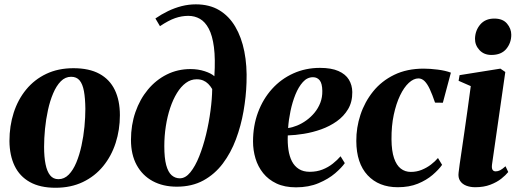

<svg xmlns="http://www.w3.org/2000/svg" viewBox="-20 -851 2382 884"><path d="M318 -537Q390.5 -537 437.8 -511.2Q485 -485.5 508.5 -437Q532 -388.5 532 -320.5Q532 -253.5 512.5 -193Q493 -132.5 455 -86Q417 -39.5 361.8 -13Q306.5 13.5 235.5 13.5Q164.5 13.5 117.5 -12.8Q70.5 -39 47.2 -87.5Q24 -136 23.5 -202Q23.5 -271 43 -331.8Q62.5 -392.5 100.5 -438.8Q138.5 -485 193.2 -511Q248 -537 318 -537ZM307.5 -497.5Q280.5 -497.5 260 -476.8Q239.5 -456 224.8 -421.2Q210 -386.5 200.8 -344Q191.5 -301.5 187.2 -257.5Q183 -213.5 183 -175Q183 -128 189.8 -94.8Q196.5 -61.5 210.8 -43.8Q225 -26 249 -26Q276 -26 296.5 -47Q317 -68 331.5 -103Q346 -138 355.2 -180.5Q364.5 -223 368.8 -267.2Q373 -311.5 373 -350Q372.5 -398.5 366.5 -431.2Q360.5 -464 346.5 -480.8Q332.5 -497.5 307.5 -497.5Z M794 8.5Q730.5 8.5 683 -17.2Q635.5 -43 609.2 -91.2Q583 -139.5 583 -207Q583 -275.5 603.5 -334.8Q624 -394 661 -438.5Q698 -483 748 -508Q798 -533 857 -533Q892.5 -533 922.8 -523Q953 -513 967 -500Q972 -580 965 -633.8Q958 -687.5 941.2 -719Q924.5 -750.5 900.5 -764.2Q876.5 -778 847 -778Q816.5 -778 786.2 -767.5Q756 -757 716.5 -730.5L695.5 -766Q723 -785 753.5 -799.8Q784 -814.5 816.2 -822.8Q848.5 -831 881.5 -831Q944.5 -831 989.5 -804Q1034.5 -777 1063.2 -728.2Q1092 -679.5 1105 -613.8Q1118 -548 1115 -470.5Q1113 -406 1101.2 -338.8Q1089.5 -271.5 1066.2 -209.5Q1043 -147.5 1006 -98.2Q969 -49 916.5 -20.2Q864 8.5 794 8.5ZM808 -30Q834 -30 856.5 -57.8Q879 -85.5 897.2 -131.2Q915.5 -177 928.8 -231.8Q942 -286.5 949.2 -341.5Q956.5 -396.5 957 -441Q949 -454.5 938.8 -464.8Q928.5 -475 915.5 -480.5Q902.5 -486 885.5 -486Q858.5 -486 835.8 -469.2Q813 -452.5 794.8 -422.8Q776.5 -393 763.5 -354Q750.5 -315 743.5 -270Q736.5 -225 736.5 -178Q736.5 -123.5 745.2 -91Q754 -58.5 770.2 -44.2Q786.5 -30 808 -30Z M1567.5 -100Q1553.5 -79.5 1523 -53.2Q1492.5 -27 1447 -7.8Q1401.5 11.5 1343 11.5Q1290.5 11.5 1253 -6.2Q1215.5 -24 1191.5 -54Q1167.5 -84 1156.2 -121.8Q1145 -159.5 1145 -199.5Q1145 -272 1168 -333.8Q1191 -395.5 1232.5 -441.5Q1274 -487.5 1330.5 -513Q1387 -538.5 1453 -538.5Q1505.5 -538.5 1538.2 -524Q1571 -509.5 1586.2 -484.5Q1601.5 -459.5 1602 -427.5Q1602.5 -382 1582.8 -348.8Q1563 -315.5 1530.5 -292.5Q1498 -269.5 1458.8 -255.5Q1419.5 -241.5 1379.2 -235Q1339 -228.5 1305 -227.5Q1303.5 -192 1308 -161.5Q1312.5 -131 1324.2 -108.2Q1336 -85.5 1356.2 -72.8Q1376.5 -60 1406 -60Q1438.5 -60 1465 -70.5Q1491.5 -81 1512.2 -97.5Q1533 -114 1548 -131.5ZM1421 -495.5Q1394.5 -495.5 1374.5 -473.2Q1354.5 -451 1340.2 -415.8Q1326 -380.5 1317.5 -339.8Q1309 -299 1306.5 -261.5Q1326 -264 1348 -273Q1370 -282 1390.8 -297Q1411.5 -312 1428.2 -332.2Q1445 -352.5 1454.8 -377.8Q1464.5 -403 1464 -432.5Q1463.5 -466.5 1452 -481Q1440.5 -495.5 1421 -495.5Z M1811.5 11Q1724 11 1672.5 -44.2Q1621 -99.5 1620.5 -201.5Q1620 -263 1639.5 -322.2Q1659 -381.5 1697.8 -429.8Q1736.5 -478 1795 -506.5Q1853.5 -535 1930.5 -535Q1959.5 -535 1995.2 -530.5Q2031 -526 2056 -516.5L2019 -378L1983 -378.5Q1970.5 -415.5 1959 -440.2Q1947.5 -465 1934.8 -477.5Q1922 -490 1906.5 -490Q1884.5 -490 1862.2 -469.5Q1840 -449 1822 -411.5Q1804 -374 1793 -322.8Q1782 -271.5 1782.5 -209.5Q1783 -156 1794.2 -123Q1805.5 -90 1825.2 -74.8Q1845 -59.5 1871.5 -59.5Q1898 -59.5 1921.5 -69Q1945 -78.5 1964.2 -93.2Q1983.5 -108 1996.5 -123.5L2015.5 -92Q1999.5 -69.5 1971.5 -45.5Q1943.5 -21.5 1903.8 -5.2Q1864 11 1811.5 11Z M2168 11Q2145 11 2126.5 3.8Q2108 -3.5 2098.2 -18.5Q2088.5 -33.5 2091.5 -56.5Q2092.5 -68.5 2096.5 -95.5Q2100.5 -122.5 2106.2 -161.5Q2112 -200.5 2118.8 -248Q2125.5 -295.5 2133 -348Q2140.5 -400.5 2147.5 -454.5L2091.5 -479L2096 -505L2284 -535L2306.5 -519.5L2245.5 -95Q2243 -76.5 2247.8 -69.2Q2252.5 -62 2262 -62Q2272.5 -62 2282.8 -67.2Q2293 -72.5 2307.5 -85.5L2320 -59Q2308.5 -44.5 2288 -28.2Q2267.5 -12 2237.5 -0.5Q2207.5 11 2168 11ZM2242.5 -598Q2208 -598 2187.2 -620.8Q2166.5 -643.5 2167 -673Q2168 -711 2191.2 -738.2Q2214.5 -765.5 2256 -765.5Q2295 -765.5 2314.5 -742.2Q2334 -719 2334 -691Q2334 -653.5 2311 -625.8Q2288 -598 2242.5 -598Z"/></svg>

Font: Merriweather 96pt ExtraBold
Style: Italic
Weight: 800
Italic angle: -7.8°
Version: Version 2.101